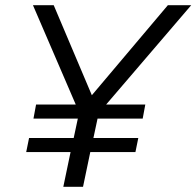

<svg xmlns="http://www.w3.org/2000/svg" viewBox="-20 -720 757 740"><path d="M224 0 252 -134H81L92 -188H264L280 -263H109L119 -317H272L107 -700H187L334 -353L627 -700H717L389 -317H540L530 -263H356L340 -188H513L502 -134H328L300 0Z"/></svg>

Font: Red Hat Text VF
Style: Italic
Weight: 300
Italic angle: -12°
Designer: Pentagram, MCKL
Foundry: Pentagram, MCKL
Version: Version 1.023